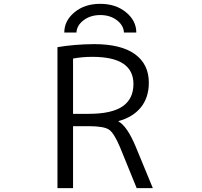

<svg xmlns="http://www.w3.org/2000/svg" viewBox="-20 -967 1040 987"><path d="M680.7 -799.8H617.2Q615.2 -836.9 580.6 -863.3Q545.9 -889.6 495.6 -889.6Q445.3 -889.6 410.2 -863.3Q375 -836.9 373 -799.8H310.5Q310.5 -860.4 362.8 -903.8Q415 -947.3 495.1 -947.3Q575.2 -947.3 627.9 -903.8Q680.7 -860.4 680.7 -799.8ZM355.5 -318.4V0H275.4V-724.6Q362.3 -739.3 462.9 -740.2Q602.5 -740.2 673.8 -688.5Q745.1 -636.7 745.1 -542Q745.1 -465.8 704.1 -415Q663.1 -364.3 588.9 -344.7V-342.8Q633.8 -318.4 677.7 -212.9L765.6 0H682.6L596.7 -210.9Q566.4 -283.2 540 -300.8Q513.7 -318.4 435.5 -318.4ZM355.5 -381.8H435.5Q554.7 -381.8 610.4 -420.4Q666 -459 666 -535.2Q666 -674.8 455.1 -674.8Q402.3 -674.8 355.5 -666Z"/></svg>

Font: Gen Shin Gothic Monospace Normal
Style: Regular
Weight: 350
Designer: [Source Han Sans]
Ryoko NISHIZUKA  (kana & ideographs); Paul D. Hunt (Latin, Greek & Cyrillic); Wenlong ZHANG  (bopomofo
Version: Version 1.002.20150607